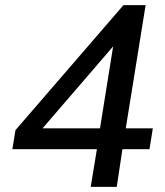

<svg xmlns="http://www.w3.org/2000/svg" viewBox="-20 -725 640 745"><path d="M332 0 356 -146H28L40 -220L459 -705H545L468 -227H573L560 -146H455L433 0ZM368 -227 419 -545 145 -227Z"/></svg>

Font: Mulish SemiBold
Style: Italic
Weight: 600
Italic angle: -9°
Designer: Vernon Adams
Foundry: Vernon Adams
Version: Version 3.603; ttfautohint (v1.8.3)